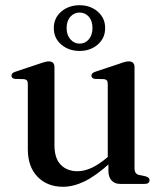

<svg xmlns="http://www.w3.org/2000/svg" viewBox="-20 -704 626 735"><path d="M395 -50V-88L392.5 -91V-382Q392.5 -391.5 389.2 -395.8Q386 -400 378.5 -401L343.5 -402Q336.5 -403 333.2 -406.2Q330 -409.5 330 -414Q330 -419.5 333.8 -423.2Q337.5 -427 346.5 -430L437 -460Q450 -465 458.2 -467Q466.5 -469 473.5 -469Q484 -469 489.5 -463.2Q495 -457.5 495 -447V-60.5Q495 -48.5 499.5 -42.2Q504 -36 513 -34L537.5 -29Q545.5 -26.5 549 -23Q552.5 -19.5 552.5 -14Q552.5 -7.5 548 -3.8Q543.5 0 533.5 0H439.5Q419 0 407 -13.2Q395 -26.5 395 -50ZM86.5 -133V-382Q86.5 -391.5 83.2 -395.8Q80 -400 72 -401L37.5 -402Q30 -403 27 -406.2Q24 -409.5 24 -414Q24 -419.5 27.5 -423.2Q31 -427 40.5 -430L130.5 -460Q144.5 -465 152.8 -467Q161 -469 166.5 -469Q178 -469 183.2 -463.2Q188.5 -457.5 188.5 -447V-148Q188.5 -97.5 212.8 -73Q237 -48.5 277 -48.5Q302 -48.5 329.8 -61Q357.5 -73.5 389 -100L409.5 -118L426 -101.5L405 -83Q347.5 -31 304.2 -10Q261 11 221.5 11Q161 11 123.8 -27.2Q86.5 -65.5 86.5 -133ZM284.5 -509Q243.5 -509 214.8 -533.2Q186 -557.5 186 -596.5Q186 -635.5 214.8 -659.8Q243.5 -684 284.5 -684Q326 -684 354.2 -659.5Q382.5 -635 382.5 -596.5Q382.5 -558 354.2 -533.5Q326 -509 284.5 -509ZM284.5 -656Q264 -656 249.5 -640Q235 -624 235 -596.5Q235 -570 249.5 -553.5Q264 -537 284.5 -537Q306 -537 320 -553.5Q334 -570 334 -596.5Q334 -624 320 -640Q306 -656 284.5 -656Z"/></svg>

Font: Fraunces 48pt
Style: Regular
Weight: 400
Version: Version 1.000;[b76b70a41]